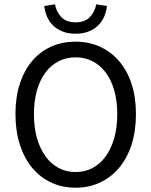

<svg xmlns="http://www.w3.org/2000/svg" viewBox="-20 -862 704 894"><path d="M332 12Q270 12 218.5 -12Q167 -36 130 -80.5Q93 -125 72.5 -188.5Q52 -252 52 -331Q52 -410 72.5 -472.5Q93 -535 130 -578.5Q167 -622 218.5 -645Q270 -668 332 -668Q394 -668 445.5 -644.5Q497 -621 534.5 -577.5Q572 -534 592.5 -471.5Q613 -409 613 -331Q613 -252 592.5 -188.5Q572 -125 534.5 -80.5Q497 -36 445.5 -12Q394 12 332 12ZM332 -61Q376 -61 411.5 -80Q447 -99 472.5 -134.5Q498 -170 512 -219.5Q526 -269 526 -331Q526 -392 512 -441Q498 -490 472.5 -524Q447 -558 411.5 -576.5Q376 -595 332 -595Q288 -595 252.5 -576.5Q217 -558 191.5 -524Q166 -490 152 -441Q138 -392 138 -331Q138 -269 152 -219.5Q166 -170 191.5 -134.5Q217 -99 252.5 -80Q288 -61 332 -61ZM332 -705Q297 -705 271 -715.5Q245 -726 227 -743.5Q209 -761 199 -784.5Q189 -808 186 -834L236 -842Q242 -807 265.5 -782.5Q289 -758 332 -758Q375 -758 398.5 -782.5Q422 -807 428 -842L478 -834Q475 -808 465 -784.5Q455 -761 437 -743.5Q419 -726 393 -715.5Q367 -705 332 -705Z"/></svg>

Font: SourceSansPro
Style: Book
Weight: 400
Designer: Paul D. Hunt
Foundry: Adobe Systems Incorporated
Version: Version 2.021;PS 2.000;hotconv 1.0.86;makeotf.lib2.5.63406